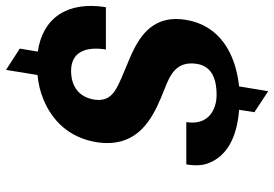

<svg xmlns="http://www.w3.org/2000/svg" viewBox="-157 -652 914 640"><g transform="rotate(-90 300.0 -332.0)"><path d="M72 -168C67 -138 68 -113 77 -92C100 -34 160 1 254 8L246 59L316 105L332 8C444 -4 536 -58 554 -170C569 -263 519 -311 455 -343C420 -361 364 -380 329 -399C301 -414 282 -434 288 -475C296 -524 330 -552 384 -552C446 -552 466 -504 455 -436H596C617 -566 559 -647 448 -663L458 -723L387 -769L370 -664C341 -661 314 -655 288 -644C218 -615 161 -559 146 -467C141 -436 143 -408 149 -385C171 -307 243 -272 322 -241C371 -222 418 -201 407 -132C398 -77 346 -67 304 -67C256 -67 201 -93 213 -168Z"/></g></svg>

Font: Aerodynamic
Style: Obl
Weight: 500
Designer: Google
Version: Version 2.000980; 2014